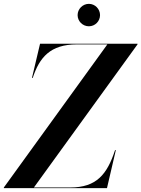

<svg xmlns="http://www.w3.org/2000/svg" viewBox="-71 -977 734 997"><path d="M332 -898.5C332 -866.5 358.5 -840.5 390.5 -840.5C422.5 -840.5 448.5 -866.5 448.5 -898.5C448.5 -930.5 422.5 -957 390.5 -957C358.5 -957 332 -930.5 332 -898.5ZM486.5 -746.5 -51 -3.5V0H484.5L530.5 -197.5H526.5C485 -71.5 430.5 -3.5 294 -3.5H105L643 -746.5V-750H137L95 -572.5H99C134 -679.5 191 -746.5 328 -746.5Z"/></svg>

Font: Bodoni* 48pt Medium
Style: Italic
Weight: 500
Italic angle: -13°
Version: Version 2.3